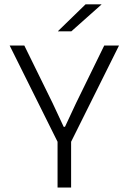

<svg xmlns="http://www.w3.org/2000/svg" viewBox="-20 -844 579 864"><path d="M242.5 -199 23.5 -639H89.5L216.5 -380.5L266.5 -273.5H272.5L322.5 -380.5L449 -639H515.5L296.5 -199ZM239 0V-258.5H300V0ZM365 -824.5H436.5V-823.5L301 -703H241V-704Z"/></svg>

Font: Anek Odia Medium Light
Style: Regular
Weight: 300
Version: Version 1.003